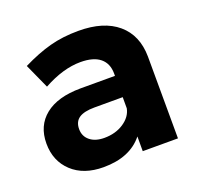

<svg xmlns="http://www.w3.org/2000/svg" viewBox="-102 -655 800 773"><g transform="rotate(-20 298.0 -268.5)"><path d="M32.2 -161.1Q32.2 -237.3 85.4 -280Q138.7 -322.8 236.8 -323.2H384.8V-333Q384.8 -376.5 356.4 -399.7Q328.1 -422.9 272.9 -422.9Q198.2 -422.9 112.8 -376L64.9 -481.9Q128.9 -513.7 184.8 -528.8Q240.7 -543.9 308.1 -543.9Q416 -543.9 475.6 -493.2Q535.2 -442.4 536.1 -351.1L537.1 0H386.2V-63Q330.1 6.8 216.8 6.8Q131.8 6.8 82 -39.8Q32.2 -86.4 32.2 -161.1ZM175.8 -170.9Q175.8 -140.1 198.5 -121.6Q221.2 -103 259.8 -103Q308.1 -103 343 -126.2Q377.9 -149.4 384.8 -184.1V-231.9H264.2Q219.2 -231.9 197.5 -217.3Q175.8 -202.6 175.8 -170.9Z"/></g></svg>

Font: Montserrat Semi Bold
Style: Regular
Weight: 600
Designer: Julieta Ulanovsky
Foundry: Julieta Ulanovsky
Version: Version 3.001;PS 003.001;hotconv 1.0.70;makeotf.lib2.5.58329